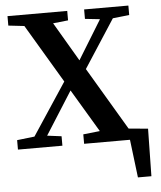

<svg xmlns="http://www.w3.org/2000/svg" viewBox="-58 -713 795 951"><g transform="rotate(-5 340.0 -237.0)"><path d="M15 -616V-663H312V-616L237 -608L351 -414L470 -608L396 -616V-663H616V-616L534 -607L379 -368L564 -56L660 -47L656 189H589L566 0H338V-47L421 -56L294 -269L159 -56L230 -47V0H9V-47L96 -57L267 -316L94 -607Z"/></g></svg>

Font: Source Serif Pro SemiBold
Style: Regular
Weight: 600
Designer: Frank Grießhammer
Foundry: Adobe Systems Incorporated
Version: Version 3.001;hotconv 1.0.111;makeotfexe 2.5.65597